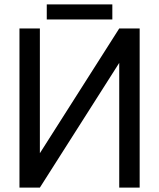

<svg xmlns="http://www.w3.org/2000/svg" viewBox="-20 -852 723 872"><path d="M521.5 -722.7H614.3V0H521.5V-566.4L161.1 0H68.4V-722.7H161.1V-156.2ZM192.4 -763.7H490.2V-832H192.4Z"/></svg>

Font: Giphurs
Style: Regular
Weight: 400
Version: Version 2.010